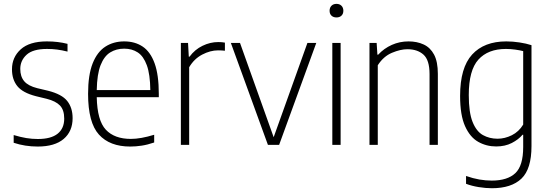

<svg xmlns="http://www.w3.org/2000/svg" viewBox="-20 -768 2914 1018"><path d="M180 9Q112.5 9 52.5 -11V-52Q89 -41 119.2 -36Q149.5 -31 180.5 -31Q250.5 -31 285.5 -59Q320.5 -87 320.5 -139Q320.5 -185 298 -208.5Q275.5 -232 228 -244L170.5 -258Q100.5 -276 72 -311.2Q43.5 -346.5 43.5 -400.5Q43.5 -464.5 90 -506.5Q136.5 -548.5 228.5 -548.5Q259 -548.5 285.8 -545.2Q312.5 -542 338 -535.5V-494.5Q308 -502 282.8 -505.2Q257.5 -508.5 229.5 -508.5Q154.5 -508.5 121 -477.8Q87.5 -447 87.5 -402.5Q87.5 -362 108.5 -337.2Q129.5 -312.5 177.5 -300.5L234.5 -287Q308 -268.5 336.5 -232.5Q365 -196.5 365 -141.5Q365 -71.5 317.5 -31.2Q270 9 180 9Z M670.5 9Q562 9 504.5 -54.5Q447 -118 447 -270.5Q447 -370.5 471.2 -431.8Q495.5 -493 538.8 -520.8Q582 -548.5 638.5 -548.5Q695.5 -548.5 736.5 -521Q777.5 -493.5 799.8 -432.2Q822 -371 822 -270V-252.5H493Q495.5 -129 541.2 -80.2Q587 -31.5 674 -31.5Q726 -31.5 797.5 -53.5V-12.5Q762.5 -0.5 731.5 4.2Q700.5 9 670.5 9ZM638.5 -510Q596.5 -510 564.2 -490Q532 -470 513.2 -422.2Q494.5 -374.5 493 -290.5H777Q776 -374 758.5 -422Q741 -470 710.5 -490Q680 -510 638.5 -510Z M939 0V-540.5H977L981 -467.5H985Q1013 -505.5 1053.8 -525.2Q1094.5 -545 1137.5 -545Q1157 -545 1172.5 -542V-499Q1163.5 -500 1155.2 -500.5Q1147 -501 1136 -501Q1095 -501 1052 -478.5Q1009 -456 983 -411.5V0Z M1400.5 0 1204 -540.5H1252.5L1431 -40.5L1610 -540.5H1657L1460 0Z M1742 0V-540.5H1786V0ZM1764 -675.5Q1747.5 -675.5 1737.5 -685Q1727.5 -694.5 1727.5 -711Q1727.5 -727.5 1737.5 -737.5Q1747.5 -747.5 1764 -747.5Q1780.5 -747.5 1790.5 -737.5Q1800.5 -727.5 1800.5 -711Q1800.5 -694.5 1790.5 -685Q1780.5 -675.5 1764 -675.5Z M1939 0V-540.5H1977L1981 -478H1985Q2016 -511.5 2057.5 -530Q2099 -548.5 2146 -548.5Q2191 -548.5 2226.2 -532.2Q2261.5 -516 2281.5 -478.5Q2301.5 -441 2301.5 -376.5V0H2257.5V-375Q2257.5 -449.5 2225.5 -478.2Q2193.5 -507 2140 -507Q2103.5 -507 2058.5 -488.2Q2013.5 -469.5 1983 -422V0Z M2588 230Q2555.5 230 2518.2 224Q2481 218 2451 206.5V165Q2488 178 2521.8 183.8Q2555.5 189.5 2587.5 189.5Q2670.5 189.5 2712.2 150.2Q2754 111 2754 11.5V-53.5H2750.5Q2729 -28 2693.5 -9.8Q2658 8.5 2610.5 8.5Q2559 8.5 2515.5 -16Q2472 -40.5 2445.8 -99Q2419.5 -157.5 2419.5 -259.5Q2419.5 -409 2483.2 -478.8Q2547 -548.5 2664.5 -548.5Q2698.5 -548.5 2734.5 -543Q2770.5 -537.5 2798 -528.5V7Q2798 128 2744.8 179Q2691.5 230 2588 230ZM2618 -32.5Q2656.5 -32.5 2693.8 -51Q2731 -69.5 2754 -107.5V-497Q2736.5 -501.5 2711.8 -505Q2687 -508.5 2662.5 -508.5Q2567.5 -508.5 2516.5 -452Q2465.5 -395.5 2465.5 -264Q2465.5 -171.5 2485.8 -121.2Q2506 -71 2540.5 -51.8Q2575 -32.5 2618 -32.5Z"/></svg>

Font: Encode Sans SmCnd XLt
Style: Regular
Weight: 200
Width: 4
Designer: Multiple Designers
Foundry: Impallari Type
Version: Version 3.002; ttfautohint (v1.8.3) -l 8 -r 50 -G 200 -x 14 